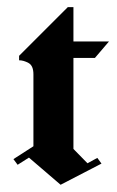

<svg xmlns="http://www.w3.org/2000/svg" viewBox="-20 -515 326 536"><path d="M149.2 0.8 60.8 -75 29.2 -55 17.5 -70.8 73.3 -106.7V-307.5Q73.3 -331.7 59.6 -339.2Q45.8 -346.7 33.3 -346.7V-359.2L169.2 -495H185V-399.2H284.2L245 -353.3H185V-99.2L224.2 -59.2L251.7 -74.2L263.3 -58.3Z"/></svg>

Font: Manufacturing Consent
Style: Regular
Weight: 400
Version: Version 3.000; ttfautohint (v1.8.4.7-5d5b)